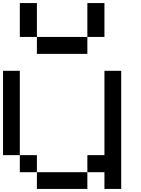

<svg xmlns="http://www.w3.org/2000/svg" viewBox="-20 -1243 929 1263"><path d="M222.7 0Q222.7 -27.3 222.7 -110.4Q305.7 -110.4 554.7 -110.4Q554.7 -83 554.7 0Q471.7 0 222.7 0ZM110.4 -110.4Q110.4 -138.7 110.4 -222.7Q138.7 -222.7 222.7 -222.7Q222.7 -194.3 222.7 -110.4Q194.3 -110.4 110.4 -110.4ZM0 -222.7Q0 -361.3 0 -777.3Q27.3 -777.3 110.4 -777.3Q110.4 -638.7 110.4 -222.7Q83 -222.7 0 -222.7ZM667 0Q667 -27.3 667 -110.4Q638.7 -110.4 554.7 -110.4Q554.7 -138.7 554.7 -222.7Q583 -222.7 667 -222.7Q667 -361.3 667 -777.3Q694.3 -777.3 777.3 -777.3Q777.3 -583 777.3 0Q750 0 667 0ZM222.7 -888.7Q222.7 -917 222.7 -1000Q305.7 -1000 554.7 -1000Q554.7 -972.7 554.7 -888.7Q471.7 -888.7 222.7 -888.7ZM110.4 -1000Q110.4 -1055.7 110.4 -1222.7Q138.7 -1222.7 222.7 -1222.7Q222.7 -1167 222.7 -1000Q194.3 -1000 110.4 -1000ZM554.7 -1000Q554.7 -1055.7 554.7 -1222.7Q583 -1222.7 667 -1222.7Q667 -1167 667 -1000Q638.7 -1000 554.7 -1000Z"/></svg>

Font: Ingsat TST_CRD
Style: Regular
Weight: 300
Designer: Tofik Waleny
Version: 1.0